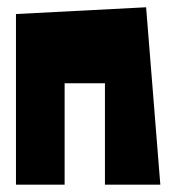

<svg xmlns="http://www.w3.org/2000/svg" viewBox="-20 -501 482 528"><path d="M23.9 6.8V-462.4L381.8 -481L420.9 6.8H268.6V-272H157.7V6.8Z"/></svg>

Font: Some Time Later
Style: Regular
Weight: 400
Version: Version 003.300